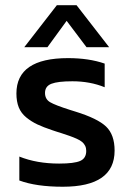

<svg xmlns="http://www.w3.org/2000/svg" viewBox="-20 -707 504 737"><path d="M73.2 -525.9 198.2 -687H273.9L398.9 -525.9H312L235.8 -627L162.1 -525.9ZM221.2 9.8Q118.7 9.8 54.2 -14.2V-106Q121.1 -79.1 207 -79.1Q265.1 -79.1 288.1 -89.4Q311 -99.6 311 -127.9Q311 -138.7 306.9 -147.2Q302.7 -155.8 295.2 -162.1Q287.6 -168.5 274.7 -174.3Q261.7 -180.2 246.6 -185.5Q231.4 -190.9 210 -197.8Q203.6 -199.7 200.2 -200.7Q196.8 -201.7 191.4 -203.6Q186 -205.6 181.2 -207Q146 -218.8 123.3 -229.5Q100.6 -240.2 80.8 -256.3Q61 -272.5 52 -294.9Q43 -317.4 43 -348.1Q43 -483.9 241.2 -483.9Q321.3 -483.9 381.8 -462.9V-372.1Q325.7 -395 257.8 -395Q202.1 -395 177.5 -385.5Q152.8 -376 152.8 -350.1Q152.8 -326.2 172.4 -314.7Q191.9 -303.2 248.5 -285.2Q261.7 -281.2 269 -278.8Q354.5 -252.4 387.2 -221.2Q419.9 -189.9 419.9 -128.9Q419.9 9.8 221.2 9.8Z"/></svg>

Font: Kanit
Style: Regular
Weight: 400
Designer: Katatrad Team
Foundry: CadsonDemak
Version: Version 1.000;PS 001.000;hotconv 1.0.88;makeotf.lib2.5.64775